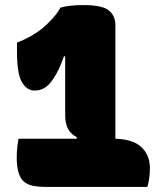

<svg xmlns="http://www.w3.org/2000/svg" viewBox="-20 -737 640 757"><path d="M53 -190H282L283 -196Q258 -209 247.5 -230.5Q237 -252 237 -282V-515H232Q221 -483 211 -462.5Q201 -442 187 -422Q172 -400 155 -390Q138 -380 116 -380Q86 -380 66.5 -413Q47 -446 47 -533V-569Q76 -580 101.5 -594.5Q127 -609 148 -626Q168 -643 188 -665Q208 -687 218 -707Q235 -712 258.5 -714.5Q282 -717 309 -717Q383 -717 409 -696Q435 -675 435 -637V-190Q505 -188 538 -156.5Q571 -125 571 -75Q571 -51 568 -32Q565 -13 561 0H166Q129 0 107.5 -5Q86 -10 72 -23Q46 -49 46 -115Q46 -137 48 -155.5Q50 -174 53 -190Z"/></svg>

Font: Recursive Sn Csl St Blk
Style: Regular
Weight: 900
Version: Version 1.079;hotconv 1.0.112;makeotfexe 2.5.65598; ttfautoh